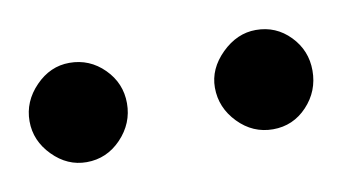

<svg xmlns="http://www.w3.org/2000/svg" viewBox="-30 -746 377 211"><g transform="rotate(-10 158.0 -640.5)"><path d="M315.9 -641.1Q315.9 -618.2 300.3 -601.6Q284.7 -585 262.2 -585Q239.7 -585 223.4 -601.8Q207 -618.7 207 -641.1Q207 -662.1 224.1 -679Q241.2 -695.8 262.2 -695.8Q284.7 -695.8 300.3 -679.7Q315.9 -663.6 315.9 -641.1ZM108.9 -641.1Q108.9 -618.7 92.8 -601.8Q76.7 -585 54.2 -585Q32.7 -585 16.4 -601.6Q0 -618.2 0 -640.1Q0 -662.1 16.4 -679Q32.7 -695.8 54.2 -695.8Q76.7 -695.8 92.8 -679.7Q108.9 -663.6 108.9 -641.1Z"/></g></svg>

Font: Ezra SIL SR
Style: Regular
Weight: 400
Designer: Development by SIL's NRSI team. OpenType tables by Ralph Hancock ( hancock@dircon.co.uk ).
Foundry: Development by SIL's NRSI team.
Version: Version 2.51; 2007